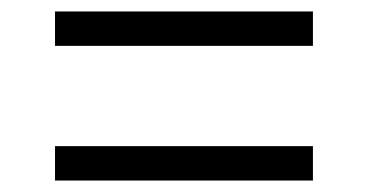

<svg xmlns="http://www.w3.org/2000/svg" viewBox="-20 -419 641 335"><path d="M76 -339H526V-399H76ZM76 -104H526V-164H76Z"/></svg>

Font: Mluvka Light
Style: Regular
Weight: 300
Designer: Modified by Jiří Krblich, Original typeface by Gumpita Rahayu
Foundry: Gumpita Rahayu & Jiří Krblich
Version: Version 2.000;Glyphs 3.1.1 (3134)